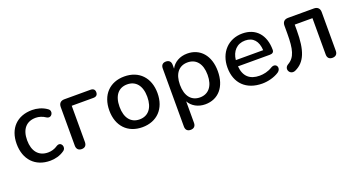

<svg xmlns="http://www.w3.org/2000/svg" viewBox="-45 -1055 3326 1801"><g transform="rotate(-20 1618.0 -155.0)"><path d="M292 9C338 9 391 -3 434 -34C475 -61 445 -130 397 -102C364 -79 330 -71 299 -71C205 -71 152 -137 152 -246C152 -355 205 -417 299 -417C330 -417 365 -407 397 -385C443 -357 480 -424 437 -452C393 -484 338 -497 292 -497C142 -497 48 -402 48 -247C48 -91 142 9 292 9Z M606 7C639 7 656 -12 656 -46V-407H872C901 -407 916 -421 916 -448C916 -474 901 -488 872 -488H612C575 -488 555 -467 555 -431V-46C555 -12 574 7 606 7Z M1212 9C1358 9 1453 -89 1453 -244C1453 -399 1358 -497 1212 -497C1066 -497 972 -399 972 -244C972 -89 1066 9 1212 9ZM1212 -69C1128 -69 1074 -130 1074 -244C1074 -358 1128 -418 1212 -418C1296 -418 1351 -358 1351 -244C1351 -130 1296 -69 1212 -69Z M1628 187C1660 187 1679 169 1679 136V-79C1708 -25 1768 9 1840 9C1970 9 2055 -88 2055 -244C2055 -400 1969 -497 1840 -497C1766 -497 1706 -462 1677 -406V-444C1677 -477 1659 -495 1627 -495C1596 -495 1578 -477 1578 -444V136C1578 169 1596 187 1628 187ZM1815 -69C1731 -69 1677 -130 1677 -244C1677 -358 1731 -418 1815 -418C1898 -418 1953 -358 1953 -244C1953 -130 1898 -69 1815 -69Z M2409 9C2464 9 2529 -7 2575 -37C2625 -70 2593 -137 2537 -104C2496 -78 2449 -69 2410 -69C2312 -69 2256 -120 2248 -221H2567C2593 -221 2607 -233 2607 -255C2607 -405 2525 -497 2390 -497C2250 -497 2151 -394 2151 -243C2151 -87 2249 9 2409 9ZM2393 -426C2473 -426 2517 -374 2522 -283H2249C2258 -369 2310 -426 2393 -426Z M3109 7C3141 7 3160 -11 3160 -44V-431C3160 -467 3139 -488 3103 -488H2845C2808 -488 2788 -467 2788 -431V-351C2788 -196 2769 -120 2697 -79C2643 -48 2682 26 2739 1C2842 -46 2882 -150 2882 -348V-407H3059V-44C3059 -11 3077 7 3109 7Z"/></g></svg>

Font: Nunito SemiBold
Style: Regular
Weight: 600
Designer: Vernon Adams
Foundry: Vernon Adams
Version: Version 3.602